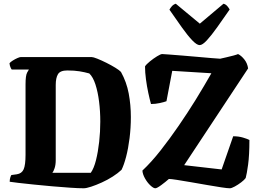

<svg xmlns="http://www.w3.org/2000/svg" viewBox="-20 -1010 1373 1030"><path d="M429 0Q402 0 357.5 -3Q313 -6 261 -10.5Q209 -15 161 -20Q113 -25 78 -29Q43 -33 32 -35Q32 -47 35 -57Q38 -67 41 -71L70 -75Q97 -79 107 -102Q117 -125 117 -180V-557Q117 -605 125.5 -620.5Q134 -636 135 -637H43Q40 -640 36 -649.5Q32 -659 31 -671Q37 -678 49 -685.5Q61 -693 73.5 -698.5Q86 -704 92 -704H471Q480 -704 502.5 -695Q525 -686 551 -673Q577 -660 599 -646.5Q621 -633 629 -624Q659 -570 670.5 -508.5Q682 -447 682 -382Q682 -324 675 -268.5Q668 -213 656.5 -169Q645 -125 632 -99Q613 -81 585 -63Q557 -45 526 -31Q495 -17 469 -8.5Q443 0 429 0ZM261 -83H467Q484 -107 495 -151Q506 -195 512 -249Q518 -303 518 -358Q518 -413 511.5 -465Q505 -517 492 -557Q479 -597 459 -616Q434 -623 406.5 -627.5Q379 -632 341 -632Q303 -632 291 -612Q279 -592 279 -554V-152Q279 -126 273 -108Q267 -90 261 -83ZM813 0Q803 0 786.5 -15.5Q770 -31 757.5 -53.5Q745 -76 744 -95Q792 -140 841.5 -203Q891 -266 939 -336Q987 -406 1028 -472Q1053 -512 1074.5 -549Q1096 -586 1114 -617L904 -630L873 -467Q860 -462 836.5 -457Q813 -452 790 -452Q783 -477 775.5 -512Q768 -547 763 -584.5Q758 -622 758 -654Q765 -665 784 -680.5Q803 -696 822.5 -708Q842 -720 850 -720Q858 -720 887.5 -717.5Q917 -715 957.5 -712Q998 -709 1039.5 -705Q1081 -701 1114 -698.5Q1147 -696 1161 -695Q1174 -698 1194 -702.5Q1214 -707 1232.5 -712Q1251 -717 1257 -720Q1274 -712 1290.5 -691.5Q1307 -671 1311 -643L968 -124L1169 -101L1231 -279Q1260 -279 1283.5 -272Q1307 -265 1318 -259Q1318 -178 1311 -127Q1304 -76 1298 -55Q1291 -45 1274 -32Q1257 -19 1239.5 -9.5Q1222 0 1213 0Q1200 0 1167 -5Q1134 -10 1091 -17.5Q1048 -25 1005 -32.5Q962 -40 929.5 -45Q897 -50 886 -50Q868 -34 845 -17Q822 0 813 0ZM1051 -768Q1036 -768 1011.5 -793.5Q987 -819 956 -862.5Q925 -906 889 -958Q893 -966 901.5 -976Q910 -986 923 -990L1052 -883L1179 -990Q1191 -987 1199.5 -977Q1208 -967 1212 -959Q1176 -907 1145 -863.5Q1114 -820 1090 -794Q1066 -768 1051 -768Z"/></svg>

Font: Texturina 72pt Black
Style: Regular
Weight: 900
Designer: Guillermo Torres Carreño
Foundry: Omnibus-Type
Version: Version 1.002; ttfautohint (v1.8.3)